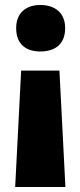

<svg xmlns="http://www.w3.org/2000/svg" viewBox="-20 -583 323 772"><path d="M242 -470C242 -533 199 -563 142 -563C87 -563 45 -533 45 -470C45 -404 86 -376 142 -376C200 -376 242 -404 242 -470ZM65 -299 41 169H243L219 -299Z"/></svg>

Font: Noto Sans Devanagari UI SemiCondensed Black
Style: Regular
Weight: 900
Width: 4
Designer: Jelle Bosma - Monotype Design Team
Foundry: Monotype Imaging Inc.
Version: Version 2.004